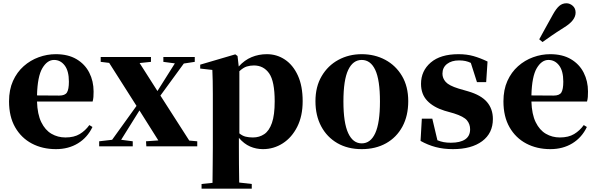

<svg xmlns="http://www.w3.org/2000/svg" viewBox="-20 -894 3646 1173"><path d="M206.1 -311 341.8 -310.1Q377.4 -310.1 389.2 -329.3Q400.9 -348.6 400.9 -395Q400.9 -460.4 375.2 -494.1Q349.6 -527.8 310.1 -527.8Q268.6 -527.8 238.8 -477.5Q209 -427.2 206.1 -311ZM525.9 -129.9 544.9 -118.2Q514.2 -53.7 456.3 -18.3Q398.4 17.1 321.8 17.1Q239.3 17.1 174.6 -17.1Q109.9 -51.3 72.5 -116.5Q35.2 -181.6 35.2 -274.9Q35.2 -345.7 59.3 -399.4Q83.5 -453.1 124.5 -489.5Q165.5 -525.9 216.6 -544.4Q267.6 -563 320.8 -563Q396 -563 447.5 -532.5Q499 -502 525.4 -450.2Q551.8 -398.4 551.8 -335Q551.8 -316.4 550.8 -302.2Q549.8 -288.1 545.9 -273.9H206.1Q208.5 -195.8 232.2 -147.5Q255.9 -99.1 294.4 -76.7Q333 -54.2 379.9 -54.2Q432.6 -54.2 467 -75Q501.5 -95.7 525.9 -129.9Z M1136.2 -35.2 1185.1 -30.8V0H874L872.1 -30.8L947.3 -36.1L832 -219.2L720.2 -40L791 -30.8V0H585.9V-30.8L665 -40L814 -247.1L647 -509.8L595.2 -516.1V-545.9H902.3V-516.1L833 -508.8L941.9 -337.9L1048.3 -506.8L978 -516.1V-545.9H1169.9V-516.1L1103 -505.9L960 -310.1Z M1442.4 -459V-79.1Q1460.9 -64 1480.7 -59.1Q1500.5 -54.2 1525.4 -54.2Q1564.5 -54.2 1594.5 -74.5Q1624.5 -94.7 1641.4 -143.1Q1658.2 -191.4 1658.2 -274.9Q1658.2 -397.5 1624.3 -445.8Q1590.3 -494.1 1531.2 -494.1Q1508.8 -494.1 1487.8 -487.8Q1466.8 -481.4 1442.4 -459ZM1431.2 -551.8 1438.5 -487.8Q1473.6 -526.9 1517.1 -544.9Q1560.5 -563 1610.4 -563Q1671.4 -563 1720.9 -529.8Q1770.5 -496.6 1799.8 -432.6Q1829.1 -368.7 1829.1 -275.9Q1829.1 -185.1 1795.9 -119.4Q1762.7 -53.7 1707.5 -18.3Q1652.3 17.1 1586.4 17.1Q1544.9 17.1 1507.8 1Q1470.7 -15.1 1439.5 -51.8V6.8Q1439.5 51.8 1439.9 107.2Q1440.4 162.6 1441.4 221.2L1518.1 230V258.8H1211.4V230L1278.3 223.1Q1278.8 163.6 1279.5 108.2Q1280.3 52.7 1280.3 6.8V-319.8Q1280.3 -368.7 1279.5 -399.9Q1278.8 -431.2 1277.3 -466.8L1203.1 -475.1V-499L1417.5 -562Z M2189.9 17.1Q2104.5 17.1 2041 -19.5Q1977.5 -56.2 1942.4 -122.1Q1907.2 -188 1907.2 -275.9Q1907.2 -364.3 1945.1 -428.7Q1982.9 -493.2 2047.1 -528.1Q2111.3 -563 2189.9 -563Q2269 -563 2333.5 -528.6Q2397.9 -494.1 2436 -429.9Q2474.1 -365.7 2474.1 -275.9Q2474.1 -186.5 2438.5 -120.6Q2402.8 -54.7 2338.9 -18.8Q2274.9 17.1 2189.9 17.1ZM2189.9 -18.1Q2244.1 -18.1 2272.7 -80.8Q2301.3 -143.6 2301.3 -273.9Q2301.3 -405.3 2272.7 -466.6Q2244.1 -527.8 2189.9 -527.8Q2136.2 -527.8 2107.2 -466.6Q2078.1 -405.3 2078.1 -273.9Q2078.1 -143.6 2107.2 -80.8Q2136.2 -18.1 2189.9 -18.1Z M2781.2 -353 2840.3 -335.9Q2918.9 -313 2955.1 -270.8Q2991.2 -228.5 2991.2 -167Q2991.2 -80.1 2925.8 -31.5Q2860.4 17.1 2747.1 17.1Q2689 17.1 2641.4 4.4Q2593.8 -8.3 2549.3 -33.2L2557.1 -168.9H2621.1L2652.3 -37.1Q2670.9 -29.3 2690.7 -25.6Q2710.4 -22 2734.4 -22Q2791.5 -22 2821.8 -42.5Q2852.1 -63 2852.1 -104Q2852.1 -135.7 2832.8 -158.9Q2813.5 -182.1 2753.4 -201.2L2695.3 -217.8Q2627.9 -238.8 2590.1 -278.6Q2552.2 -318.4 2552.2 -381.8Q2552.2 -460.9 2611.6 -512Q2670.9 -563 2781.2 -563Q2831.5 -563 2872.8 -551.3Q2914.1 -539.6 2958.5 -518.1L2950.2 -392.1H2894L2856.4 -509.8Q2840.3 -517.6 2823.5 -521.2Q2806.6 -524.9 2784.2 -524.9Q2738.8 -524.9 2710.9 -503.2Q2683.1 -481.4 2683.1 -443.8Q2683.1 -416 2702.9 -393.6Q2722.7 -371.1 2781.2 -353Z M3294.4 -637.2 3274.4 -653.8Q3289.6 -682.6 3308.3 -715.8Q3327.1 -749 3358.4 -806.2Q3377.9 -841.3 3396.7 -857.7Q3415.5 -874 3440.4 -874Q3461.4 -874 3479 -858.6Q3496.6 -843.3 3496.6 -816.9Q3496.6 -769.5 3427.7 -727.1Q3376.5 -694.8 3347.9 -674.8Q3319.3 -654.8 3294.4 -637.2ZM3226.6 -311 3362.3 -310.1Q3397.9 -310.1 3409.7 -329.3Q3421.4 -348.6 3421.4 -395Q3421.4 -460.4 3395.8 -494.1Q3370.1 -527.8 3330.6 -527.8Q3289.1 -527.8 3259.3 -477.5Q3229.5 -427.2 3226.6 -311ZM3546.4 -129.9 3565.4 -118.2Q3534.7 -53.7 3476.8 -18.3Q3418.9 17.1 3342.3 17.1Q3259.8 17.1 3195.1 -17.1Q3130.4 -51.3 3093 -116.5Q3055.7 -181.6 3055.7 -274.9Q3055.7 -345.7 3079.8 -399.4Q3104 -453.1 3145 -489.5Q3186 -525.9 3237.1 -544.4Q3288.1 -563 3341.3 -563Q3416.5 -563 3468 -532.5Q3519.5 -502 3545.9 -450.2Q3572.3 -398.4 3572.3 -335Q3572.3 -316.4 3571.3 -302.2Q3570.3 -288.1 3566.4 -273.9H3226.6Q3229 -195.8 3252.7 -147.5Q3276.4 -99.1 3314.9 -76.7Q3353.5 -54.2 3400.4 -54.2Q3453.1 -54.2 3487.5 -75Q3522 -95.7 3546.4 -129.9Z"/></svg>

Font: Source Han Serif JP Heavy
Style: Regular
Weight: 900
Designer: Ryoko NISHIZUKA  (kana & ideographs); Frank Grießhammer (Latin, Greek & Cyrillic); Wenlong ZHANG  (bopomofo); Sandoll Co
Foundry: Adobe Systems Incorporated
Version: Version 1.001;PS 1.001;hotconv 16.6.54;makeotf.lib2.5.65590